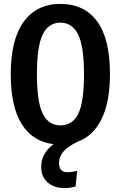

<svg xmlns="http://www.w3.org/2000/svg" viewBox="-20 -725 618 983"><path d="M282 110Q282 157 327 157Q343 157 375 150L367 230Q338 238 311 238Q257 238 224 209Q191 180 191 130Q191 60 254 13Q149 1 92 -88.5Q35 -178 35 -345Q35 -523 101.5 -614Q168 -705 289 -705Q411 -705 477 -616Q543 -527 543 -346Q543 -203 500 -115.5Q457 -28 376 1Q322 28 302 54Q282 80 282 110ZM289 -83Q351 -83 380.5 -142Q410 -201 410 -346Q410 -488 380 -548.5Q350 -609 289 -609Q228 -609 198.5 -548Q169 -487 169 -345Q169 -202 199 -142.5Q229 -83 289 -83Z"/></svg>

Font: Fira Sans Extra Condensed Medium
Style: Regular
Weight: 500
Width: 1
Designer: Carrois Corporate & Edenspiekermann AG
Foundry: Carrois Corporate GbR & Edenspiekermann AG
Version: Version 4.203